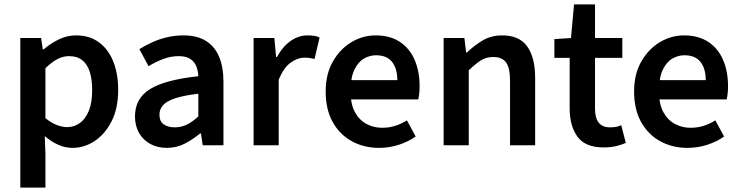

<svg xmlns="http://www.w3.org/2000/svg" viewBox="-20 -665 3390 879"><path d="M73 194V-491H168L176 -439H180Q211 -466 249 -484.5Q287 -503 328 -503Q389 -503 432 -472Q475 -441 498 -385Q521 -329 521 -253Q521 -169 491 -110Q461 -51 413.5 -19.5Q366 12 311 12Q279 12 247 -2Q215 -16 185 -42L188 40V194ZM287 -83Q320 -83 346 -102Q372 -121 387 -158.5Q402 -196 402 -252Q402 -301 391 -336Q380 -371 356.5 -389.5Q333 -408 296 -408Q269 -408 243 -394.5Q217 -381 188 -353V-124Q215 -102 240.5 -92.5Q266 -83 287 -83Z M744 12Q701 12 668 -6Q635 -24 616.5 -56.5Q598 -89 598 -132Q598 -215 667.5 -257.5Q737 -300 888 -316Q887 -341 878.5 -362Q870 -383 850.5 -395.5Q831 -408 798 -408Q762 -408 727.5 -395Q693 -382 660 -362L618 -440Q645 -457 677 -471.5Q709 -486 745 -494.5Q781 -503 820 -503Q881 -503 921.5 -478.5Q962 -454 982.5 -406.5Q1003 -359 1003 -290V0H908L900 -54H896Q862 -26 825 -7Q788 12 744 12ZM780 -82Q810 -82 835.5 -94.5Q861 -107 888 -132V-236Q821 -228 782 -215Q743 -202 726.5 -183.5Q710 -165 710 -140Q710 -109 730 -95.5Q750 -82 780 -82Z M1141 0V-491H1236L1244 -404H1248Q1274 -452 1310.5 -477.5Q1347 -503 1387 -503Q1406 -503 1419 -501Q1432 -499 1443 -493L1420 -395Q1408 -398 1398 -399.5Q1388 -401 1372 -401Q1343 -401 1311 -378.5Q1279 -356 1256 -300V0Z M1715 12Q1646 12 1590.5 -18.5Q1535 -49 1503 -106.5Q1471 -164 1471 -246Q1471 -326 1504 -383.5Q1537 -441 1589 -472Q1641 -503 1699 -503Q1766 -503 1811 -473Q1856 -443 1878.5 -390.5Q1901 -338 1901 -270Q1901 -254 1899.5 -239Q1898 -224 1895 -210H1557V-298H1799Q1799 -351 1775 -381.5Q1751 -412 1701 -412Q1673 -412 1646.5 -397Q1620 -382 1602.5 -346Q1585 -310 1585 -246Q1585 -188 1605 -151.5Q1625 -115 1658 -97.5Q1691 -80 1729 -80Q1761 -80 1789.5 -89Q1818 -98 1843 -114L1883 -40Q1849 -16 1805.5 -2Q1762 12 1715 12Z M2011 0V-491H2106L2114 -425H2118Q2151 -457 2190 -480Q2229 -503 2279 -503Q2358 -503 2394 -452Q2430 -401 2430 -308V0H2315V-293Q2315 -354 2297 -379Q2279 -404 2238 -404Q2206 -404 2181.5 -388.5Q2157 -373 2126 -343V0Z M2744 10Q2659 10 2623.5 -39.5Q2588 -89 2588 -168V-400H2518V-486L2594 -491L2608 -645H2704V-491H2829V-400H2704V-168Q2704 -125 2721 -103.5Q2738 -82 2773 -82Q2786 -82 2799 -84Q2812 -86 2824 -92L2845 -11Q2826 -2 2800 4Q2774 10 2744 10Z M3127 12Q3058 12 3002.5 -18.5Q2947 -49 2915 -106.5Q2883 -164 2883 -246Q2883 -326 2916 -383.5Q2949 -441 3001 -472Q3053 -503 3111 -503Q3178 -503 3223 -473Q3268 -443 3290.5 -390.5Q3313 -338 3313 -270Q3313 -254 3311.5 -239Q3310 -224 3307 -210H2969V-298H3211Q3211 -351 3187 -381.5Q3163 -412 3113 -412Q3085 -412 3058.5 -397Q3032 -382 3014.5 -346Q2997 -310 2997 -246Q2997 -188 3017 -151.5Q3037 -115 3070 -97.5Q3103 -80 3141 -80Q3173 -80 3201.5 -89Q3230 -98 3255 -114L3295 -40Q3261 -16 3217.5 -2Q3174 12 3127 12Z"/></svg>

Font: Source Sans 3 ExtraLight SemiBold
Style: Regular
Weight: 600
Version: Version 3.052;hotconv 1.1.0;makeotfexe 2.6.0